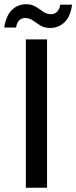

<svg xmlns="http://www.w3.org/2000/svg" viewBox="-46 -886 360 906"><path d="M76 0V-700H176V0ZM190 -754Q163 -754 144 -766Q125 -778 109 -789.5Q93 -801 72 -801Q56 -801 44.5 -790Q33 -779 30 -756H-26Q-18 -811 9.5 -838.5Q37 -866 77 -866Q104 -866 122.5 -854.5Q141 -843 157.5 -831Q174 -819 195 -819Q212 -819 223.5 -830.5Q235 -842 238 -864H294Q287 -809 259 -781.5Q231 -754 190 -754Z"/></svg>

Font: DM Sans 9pt Medium
Style: Regular
Weight: 500
Version: Version 4.004;gftools[0.9.30]